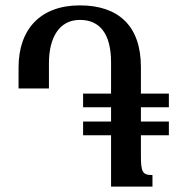

<svg xmlns="http://www.w3.org/2000/svg" viewBox="-20 -694 665 714"><path d="M289 -191H393V0H547V-43C510 -43 504 -54 504 -115V-191H608V-242H504V-295H608V-346H504V-445C504 -598 420 -674 277 -674C131 -674 49 -586 49 -443V-365H162V-459C162 -555 201 -620 277 -620C350 -620 393 -570 393 -462V-346H289V-295H393V-242H289Z"/></svg>

Font: Noto Serif Armenian Condensed SemiBold
Style: Regular
Weight: 600
Width: 3
Designer: Monotype Design Team
Foundry: Monotype Imaging Inc.
Version: Version 2.008